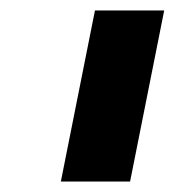

<svg xmlns="http://www.w3.org/2000/svg" viewBox="-20 -760 333 366"><path d="M228 -414H96L161 -740H293Z"/></svg>

Font: Aneliza
Style: Bold Italic
Weight: 700
Italic angle: -11.31°
Designer: Mike Abbink, Paul van der Laan, Pieter van Rosmalen
Foundry: Bold Monday
Version: Version 3.0